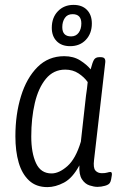

<svg xmlns="http://www.w3.org/2000/svg" viewBox="-20 -759 505 786"><path d="M174 7Q128 7 99 -20Q70 -47 56.5 -93.5Q43 -140 43 -201Q43 -291 66 -365.5Q89 -440 133.5 -484.5Q178 -529 243 -529Q281 -529 308.5 -511.5Q336 -494 351 -475Q359 -506 365.5 -515.5Q372 -525 387 -525H391Q404 -525 408 -519.5Q412 -514 411 -504L365 -104Q361 -72 370.5 -61Q380 -50 397 -50Q411 -50 419 -52.5Q427 -55 432 -55Q439 -55 438 -43Q437 -35 435 -25Q433 -15 430 -11Q426 -3 410 1.5Q394 6 379 6Q365 6 346.5 0Q328 -6 315.5 -25Q303 -44 305 -82Q277 -30 242 -11.5Q207 7 174 7ZM191 -49Q222 -49 256 -79Q290 -109 311 -179L332 -367Q334 -380 336 -395.5Q338 -411 339 -423Q325 -443 301.5 -458.5Q278 -474 247 -474Q199 -474 168 -436.5Q137 -399 122.5 -337Q108 -275 108 -200Q108 -133 127.5 -91Q147 -49 191 -49ZM267 -570Q232 -570 212 -590.5Q192 -611 192 -645Q192 -687 217 -713Q242 -739 281 -739Q316 -739 336 -718.5Q356 -698 356 -663Q356 -622 331.5 -596Q307 -570 267 -570ZM271 -610Q291 -610 302 -625Q313 -640 313 -663Q313 -701 277 -701Q256 -701 245.5 -685.5Q235 -670 235 -648Q235 -610 271 -610Z"/></svg>

Font: Asap Condensed Condensed Light
Style: Italic
Weight: 300
Width: 3
Italic angle: -6°
Designer: Pablo Cosgaya
Foundry: Omnibus-Type
Version: Version 3.001; ttfautohint (v1.8.4.7-5d5b)